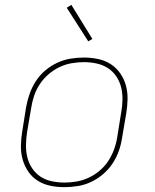

<svg xmlns="http://www.w3.org/2000/svg" viewBox="-20 -766 640 794"><path d="M246 8Q216 8 187.5 2Q159 -4 135.5 -19Q112 -34 96.5 -57Q81 -80 73.5 -107Q66 -134 66.5 -164Q67 -194 72 -223L88 -323Q93 -351 102.5 -378Q112 -405 128 -430Q144 -455 167 -474.5Q190 -494 217 -506.5Q244 -519 272 -523.5Q300 -528 327 -528Q357 -528 385.5 -522Q414 -516 437.5 -501Q461 -486 477 -463Q493 -440 500.5 -413Q508 -386 507.5 -356Q507 -326 502 -297L485 -197Q481 -169 471.5 -142Q462 -115 445.5 -90Q429 -65 406 -45.5Q383 -26 356.5 -13.5Q330 -1 301.5 3.5Q273 8 246 8ZM247 -11Q272 -11 297.5 -15.5Q323 -20 347.5 -31.5Q372 -43 393 -61Q414 -79 428.5 -101.5Q443 -124 452 -149Q461 -174 465 -200L481 -300Q486 -326 486.5 -353Q487 -380 481 -404.5Q475 -429 461 -450Q447 -471 426 -484.5Q405 -498 379.5 -503.5Q354 -509 327 -509Q302 -509 276 -504.5Q250 -500 226 -488.5Q202 -477 181 -459Q160 -441 145 -418.5Q130 -396 121.5 -371Q113 -346 109 -320L92 -220Q88 -194 87.5 -167Q87 -140 93 -115.5Q99 -91 113 -70Q127 -49 147.5 -35.5Q168 -22 194 -16.5Q220 -11 247 -11ZM345 -595 256 -734 275 -746 362 -605Z"/></svg>

Font: Iosevka Aile Thin Oblique
Style: Regular
Weight: 100
Italic angle: -9°
Designer: Belleve Invis
Foundry: Belleve Invis
Version: Version 31.1.0; ttfautohint (v1.8.4)